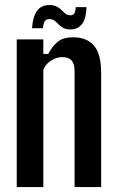

<svg xmlns="http://www.w3.org/2000/svg" viewBox="-20 -760 476 780"><path d="M48 0V-600H156V-541H176Q193.5 -573.5 215.2 -591Q237 -608.5 277 -608.5Q332 -608.5 361.2 -575.2Q390.5 -542 391 -464.5V0H283V-473.5Q282.5 -502 270.2 -515Q258 -528 233 -528Q210 -528 187.8 -514.2Q165.5 -500.5 156 -476V0ZM287.5 -731H331.5Q330 -685 313.5 -662.8Q297 -640.5 266.5 -640.5Q247.5 -640.5 236.2 -647Q225 -653.5 217.2 -661.8Q209.5 -670 201.2 -676.2Q193 -682.5 179.5 -682.5Q166.5 -682.5 161.2 -672.8Q156 -663 154 -645.5H110Q114 -694.5 131.2 -717Q148.5 -739.5 179.5 -739.5Q199 -739.5 210.8 -733.2Q222.5 -727 230.5 -718.8Q238.5 -710.5 246.2 -704.2Q254 -698 266 -698Q278 -698 282.5 -706.5Q287 -715 287.5 -731Z"/></svg>

Font: Big Shoulders Display Thin
Style: Bold
Weight: 700
Version: Version 2.002